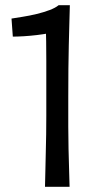

<svg xmlns="http://www.w3.org/2000/svg" viewBox="-20 -714 359 734"><path d="M152 0Q153 -30 153.5 -63Q154 -96 155 -130.5Q156 -165 156.5 -200.5Q157 -236 157 -271.5Q157 -307 157 -342Q157 -371 157 -407Q157 -443 157 -481Q157 -519 156.5 -555Q156 -591 155 -619L204 -694H247Q246 -657 245 -620Q244 -583 243 -542Q242 -501 241.5 -452Q241 -403 241 -341Q241 -278 241 -230.5Q241 -183 242 -144.5Q243 -106 244 -71Q245 -36 246 0ZM29 -574 24 -643Q42 -646 67.5 -650Q93 -654 120 -660.5Q147 -667 169.5 -675.5Q192 -684 204 -694L203 -596Q190 -591 168 -587Q146 -583 121 -580Q96 -577 71.5 -575.5Q47 -574 29 -574Z"/></svg>

Font: Truculenta Medium
Style: Regular
Weight: 500
Version: Version 1.002